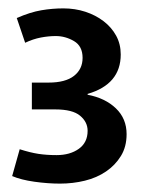

<svg xmlns="http://www.w3.org/2000/svg" viewBox="-20 -878 343 458"><path d="M20 -835Q52 -849 78.5 -853.5Q105 -858 131 -858Q159 -858 183.5 -850Q208 -842 227 -827.5Q246 -813 257 -793Q268 -773 268 -748Q268 -677 189 -654V-652Q231 -644 256.5 -619.5Q282 -595 282 -558Q282 -528 268.5 -506Q255 -484 233 -469Q211 -454 182.5 -447Q154 -440 123 -440Q94 -440 62 -444.5Q30 -449 9 -458L27 -522Q52 -514 71.5 -511Q91 -508 115 -508Q147 -508 168 -523Q189 -538 189 -566Q189 -587 171 -602Q153 -617 112 -617H56V-681H96Q136 -681 156.5 -697Q177 -713 177 -740Q177 -768 156.5 -780Q136 -792 113 -792Q96 -792 77.5 -788.5Q59 -785 40 -776Z"/></svg>

Font: Mukta Malar SemiBold
Style: Regular
Weight: 600
Designer: Aadarsh Rajan, Girish Dalvi, Yashodeep Gholap
Foundry: Ek Type
Version: Version 2.538;PS 1.000;hotconv 16.6.51;makeotf.lib2.5.65220;